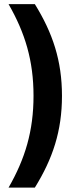

<svg xmlns="http://www.w3.org/2000/svg" viewBox="-20 -751 355 909"><path d="M20.5 137.2H145C229.5 0.5 273.4 -130.4 273.4 -296.9C273.4 -296.9 273.4 -296.9 273.4 -297.4C273.4 -463.9 229.5 -594.7 145 -731.4H20.5C99.1 -594.7 138.7 -463.4 138.7 -297.4C138.7 -130.9 99.1 0.5 20.5 137.2Z"/></svg>

Font: Wand UI Pro Bold
Style: Regular
Weight: 700
Designer: Andreas Faust
Version: Version 1.003;FEAKit 1.0